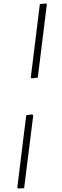

<svg xmlns="http://www.w3.org/2000/svg" viewBox="-20 -814 357 1098"><path d="M245 -794 248 -790 196 -370 161 -366 156 -370 208 -791ZM165 -160 170 -153 118 262 83 264 79 258 130 -155Z"/></svg>

Font: Alegreya Sans Light
Style: Italic
Weight: 300
Italic angle: -7°
Designer: Juan Pablo del Peral
Foundry: Huerta Tipografica
Version: Version 2.007